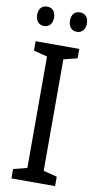

<svg xmlns="http://www.w3.org/2000/svg" viewBox="-99 -941 498 984"><g transform="rotate(10 150.0 -449.5)"><path d="M20 -849C20 -815 40 -798 64 -798C89 -798 108 -815 108 -849C108 -883 89 -899 64 -899C40 -899 20 -884 20 -849ZM191 -849C191 -815 210 -798 235 -798C259 -798 279 -815 279 -849C279 -883 259 -899 235 -899C210 -899 191 -884 191 -849ZM263 0V-49L192 -67V-647L263 -665V-714H36V-665L107 -647V-67L36 -49V0Z"/></g></svg>

Font: Noto Sans Gujarati Condensed
Style: Regular
Weight: 400
Width: 3
Designer: Jelle Bosma - Monotype Design Team, Universal Thirst
Foundry: Monotype Imaging Inc.
Version: Version 2.106